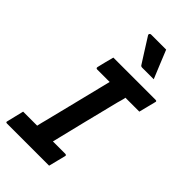

<svg xmlns="http://www.w3.org/2000/svg" viewBox="-285 -1025 1103 1103"><g transform="rotate(45 266.5 -473.5)"><path d="M359 0H17Q5 0 9 -11Q15 -37 21.5 -62.5Q28 -88 34 -114H148Q151 -128 155 -144Q159 -160 162 -171Q188 -274 213.5 -378Q239 -482 265 -586H163Q158 -586 156 -589.5Q154 -593 155 -597Q161 -623 167.5 -648.5Q174 -674 181 -700H524Q536 -700 532 -689Q525 -663 519 -637.5Q513 -612 506 -586H393Q391 -573 387 -559.5Q383 -546 380 -535Q354 -430 327.5 -324.5Q301 -219 276 -114H377Q382 -114 384.5 -110.5Q387 -107 385 -103Q378 -77 372 -51.5Q366 -26 359 0ZM363 -947Q382 -901 398 -861Q414 -821 433 -776H340Q330 -776 326 -782Q302 -820 287.5 -842.5Q273 -865 261 -884.5Q249 -904 231 -932Q228 -937 231 -942Q234 -947 241 -947Z"/></g></svg>

Font: Recursive Sn Lnr St SmB
Style: Italic
Weight: 600
Italic angle: -15°
Version: Version 1.079;hotconv 1.0.112;makeotfexe 2.5.65598; ttfautoh